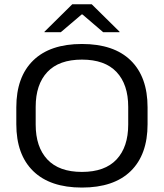

<svg xmlns="http://www.w3.org/2000/svg" viewBox="-20 -857 760 891"><path d="M360.2 13.4Q212.5 13.4 134.1 -63Q55.7 -139.5 55.7 -280.6V-358.9Q55.7 -500 134.1 -576.5Q212.5 -652.9 360.2 -652.9Q508.3 -652.9 586.6 -576.5Q664.8 -500 664.8 -358.9V-280.6Q664.8 -139.5 586.6 -63Q508.3 13.4 360.2 13.4ZM360.2 -59.2Q466.6 -59.2 520.8 -117Q575 -174.8 575 -279.1V-361Q575 -465.3 520.8 -522.9Q466.6 -580.4 360.2 -580.4Q254 -580.4 199.8 -522.9Q145.6 -465.3 145.6 -361V-279.1Q145.6 -174.8 199.8 -117Q254 -59.2 360.2 -59.2ZM315.4 -837.2H405.7L534.8 -709.8V-707.6H458.8L362.7 -789.9H358.9L262.2 -707.6H186.4V-709.8Z"/></svg>

Font: Anek Gurmukhi Medium SemiExpanded
Style: Regular
Weight: 500
Width: 6
Version: Version 1.003